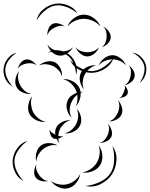

<svg xmlns="http://www.w3.org/2000/svg" viewBox="-78 -1064 868 1113"><path d="M201 -760Q229 -777 264 -772Q299 -767 324 -747Q350 -726 361.5 -693Q373 -660 363 -629Q362 -661 350 -691.5Q338 -722 318 -739Q297 -756 265 -761Q233 -766 201 -760ZM689 -759Q717 -756 739 -734.5Q761 -713 768 -686Q774 -658 764.5 -629Q755 -600 731 -584Q748 -607 755.5 -634Q763 -661 758 -683Q753 -705 734 -726Q715 -747 689 -759ZM-5 -563Q-33 -577 -47 -607.5Q-61 -638 -57 -669Q-53 -700 -32 -726Q-11 -752 19 -759Q-7 -742 -25.5 -717.5Q-44 -693 -47 -668Q-50 -643 -38 -614.5Q-26 -586 -5 -563ZM495 -685Q503 -708 526 -726Q549 -744 574 -744Q598 -744 621 -726Q644 -708 652 -685Q636 -704 614.5 -712Q593 -720 574 -720Q554 -720 532.5 -712Q511 -704 495 -685ZM26 -665Q28 -682 41.5 -699Q55 -716 72 -719Q89 -722 107 -711Q125 -700 134 -685Q120 -696 104.5 -697Q89 -698 76 -696Q62 -693 48 -686.5Q34 -680 26 -665ZM149 -685Q166 -701 192.5 -707Q219 -713 240 -703Q261 -692 272.5 -667.5Q284 -643 281 -620Q276 -642 261 -657.5Q246 -673 230 -681Q213 -689 192 -691.5Q171 -694 149 -685ZM409 -546Q392 -564 386 -592Q380 -620 391 -642Q402 -664 428 -676Q454 -688 479 -685Q455 -679 438 -663.5Q421 -648 413 -631Q404 -613 401.5 -590.5Q399 -568 409 -546ZM668 -685Q684 -675 695 -655.5Q706 -636 702 -618Q698 -600 680 -586.5Q662 -573 644 -570Q660 -579 668 -593.5Q676 -608 679 -623Q682 -637 681 -653.5Q680 -670 668 -685ZM102 -520Q79 -517 53.5 -528Q28 -539 18 -560Q7 -580 12 -607Q17 -634 33 -651Q24 -630 27 -608.5Q30 -587 39 -571Q47 -554 63 -539.5Q79 -525 102 -520ZM337 -382Q318 -399 310.5 -428Q303 -457 314 -481Q320 -497 335 -508.5Q350 -520 367 -526Q365 -535 361 -543Q352 -563 333 -580.5Q314 -598 288 -605Q315 -608 343 -593Q371 -578 383 -553Q387 -543 389 -531Q396 -532 402 -531Q395 -529 389 -526Q391 -505 383 -483.5Q375 -462 361 -447Q369 -464 370.5 -481.5Q372 -499 370 -515Q358 -506 349.5 -494.5Q341 -483 336 -471Q327 -452 326 -428.5Q325 -405 337 -382ZM644 -570Q653 -562 659.5 -546.5Q666 -531 661 -519Q656 -508 640.5 -502Q625 -496 612 -497Q624 -500 629.5 -509.5Q635 -519 639 -529Q643 -538 646 -548.5Q649 -559 644 -570ZM187 -358Q161 -354 133.5 -367Q106 -380 93 -403Q81 -426 86.5 -456.5Q92 -487 109 -506Q99 -482 102 -457.5Q105 -433 114 -414Q124 -396 143 -379.5Q162 -363 187 -358ZM606 -482Q621 -468 628 -444Q635 -420 627 -401Q619 -382 596.5 -370.5Q574 -359 554 -361Q574 -367 586 -381Q598 -395 605 -410Q612 -426 613.5 -444.5Q615 -463 606 -482ZM367 -433Q385 -415 391 -386.5Q397 -358 385 -335Q374 -313 348 -300.5Q322 -288 297 -291Q321 -297 338 -312.5Q355 -328 364 -346Q373 -364 375 -387Q377 -410 367 -433ZM267 -233Q257 -243 250 -259Q240 -258 233 -261Q220 -267 214 -284.5Q208 -302 210 -315Q213 -302 223 -295Q233 -288 243 -283Q239 -306 248 -324Q258 -345 282.5 -357Q307 -369 330 -367Q308 -361 292.5 -346Q277 -331 269 -314Q261 -296 260 -276Q267 -274 274.5 -273.5Q282 -273 290 -277Q277 -265 260 -260Q261 -246 267 -233ZM547 -346Q561 -333 568 -311Q575 -289 568 -272Q560 -255 539.5 -245Q519 -235 500 -236Q518 -241 529 -254Q540 -267 546 -281Q552 -295 554 -312Q556 -329 547 -346ZM59 -15Q26 -31 9 -66.5Q-8 -102 -4 -139Q0 -175 23.5 -206.5Q47 -238 82 -247Q52 -227 30.5 -197Q9 -167 6 -138Q3 -108 18 -74.5Q33 -41 59 -15ZM133 -127Q126 -150 133 -178Q140 -206 159 -220Q178 -235 206.5 -234.5Q235 -234 256 -221Q232 -226 210.5 -219.5Q189 -213 174 -201Q158 -189 146 -170Q134 -151 133 -127ZM494 -221Q512 -199 515 -166Q518 -133 503 -108Q489 -84 458 -71.5Q427 -59 399 -65Q427 -69 449 -85Q471 -101 483 -121Q495 -140 499 -167Q503 -194 494 -221ZM574 -217Q600 -181 597 -135Q594 -89 570 -52Q545 -16 503.5 4Q462 24 419 14Q463 9 502.5 -10Q542 -29 561 -58Q581 -87 583.5 -131Q586 -175 574 -217ZM202 -15Q184 -10 162 -15Q140 -20 129 -35Q118 -50 120.5 -73Q123 -96 133 -111Q128 -93 134 -77Q140 -61 149 -49Q157 -37 170.5 -26.5Q184 -16 202 -15ZM387 -55Q383 -28 363.5 -3.5Q344 21 317 27Q290 34 261.5 21Q233 8 218 -15Q240 1 265 5Q290 9 311 4Q333 -1 353.5 -16Q374 -31 387 -55ZM134 -945Q141 -983 172 -1009Q203 -1035 241 -1042Q278 -1048 316 -1033Q354 -1018 372 -985Q344 -1010 308 -1023.5Q272 -1037 242 -1032Q212 -1027 182.5 -1002.5Q153 -978 134 -945ZM313 -910Q323 -938 350.5 -958.5Q378 -979 408 -979Q439 -979 466.5 -958.5Q494 -938 504 -910Q485 -933 458.5 -944Q432 -955 408 -955Q384 -955 358 -944Q332 -933 313 -910ZM197 -858Q195 -876 202.5 -896Q210 -916 226 -925Q241 -933 262.5 -927.5Q284 -922 297 -910Q280 -917 264.5 -913.5Q249 -910 237 -903Q224 -897 212.5 -886Q201 -875 197 -858ZM520 -910Q537 -902 551 -884Q565 -866 564 -847Q563 -828 546.5 -811.5Q530 -795 512 -790Q527 -801 533 -817Q539 -833 540 -848Q541 -864 537.5 -880.5Q534 -897 520 -910ZM345 -790Q334 -769 311 -754Q288 -739 265 -742Q241 -744 222 -763.5Q203 -783 197 -806Q210 -787 229.5 -777.5Q249 -768 267 -766Q286 -764 307 -769Q328 -774 345 -790ZM496 -790Q489 -770 469.5 -753.5Q450 -737 428 -737Q407 -737 387.5 -753.5Q368 -770 361 -790Q374 -774 392.5 -767.5Q411 -761 428 -761Q445 -761 463.5 -767.5Q482 -774 496 -790ZM581 -731Q570 -693 535 -669Q500 -645 460 -642Q420 -640 382.5 -659Q345 -678 329 -715Q356 -686 392 -668Q428 -650 459 -652Q491 -654 524.5 -676.5Q558 -699 581 -731Z"/></svg>

Font: Rubik Puddles
Style: Regular
Weight: 400
Designer: Hubert and Fischer, NaN
Foundry: Hubert and Fischer, NaN
Version: Version 2.200